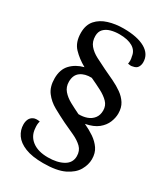

<svg xmlns="http://www.w3.org/2000/svg" viewBox="-197 -796 862 985"><g transform="rotate(30 233.5 -303.5)"><path d="M223.8 99.5Q158.2 99.5 117.1 82.9Q75.9 66.3 56.8 38.5Q37.6 10.6 37.6 -22.8Q37.6 -39.8 43.7 -53.2Q49.8 -66.6 64 -73.9Q78.2 -81.2 102.8 -76.8Q99.8 -67.1 99.2 -57.1Q98.6 -47.1 100 -35.2Q102.8 9.3 137.1 35.5Q171.5 61.8 230.5 61.8Q285.7 61.8 321.2 41.7Q356.6 21.5 356.6 -17.5Q356.6 -50 336.1 -69.9Q315.5 -89.8 283.2 -104.8Q250.8 -119.8 215.5 -136.1Q176.9 -155.1 140.8 -175.2Q104.7 -195.3 81.3 -226.3Q57.9 -257.3 57.9 -307Q57.9 -360 87 -390.6Q116.1 -421.2 162.1 -433Q119 -456.9 88.5 -488.9Q57.9 -520.9 57.9 -577.3Q57.9 -623.8 82.7 -652.1Q107.5 -680.3 148.7 -692.9Q189.8 -705.5 237.5 -705.5Q319.1 -705.5 365 -679.4Q410.8 -653.2 410.8 -605.3Q410.8 -588.8 403 -576Q395.2 -563.2 374.8 -560Q368 -557.9 361.1 -558.4Q354.2 -558.8 346.7 -560.4Q348.8 -570.6 348.4 -581.5Q348 -592.4 345.2 -601.6Q341.5 -634.8 312.4 -652Q283.3 -669.2 233.6 -669.2Q207.1 -669.2 183.3 -662.7Q159.6 -656.1 144.8 -640.8Q130.1 -625.6 130.1 -599.7Q130.1 -566.8 148.2 -545.1Q166.2 -523.5 196.1 -507.7Q226 -491.9 259.6 -475.8Q289.7 -461.8 319.8 -447.4Q349.8 -433 375.2 -415.1Q400.5 -397.2 416 -372.8Q431.5 -348.4 431.5 -313.4Q431.5 -288.1 420.5 -261.2Q409.5 -234.2 383.2 -212.8Q356.8 -191.5 309.5 -182.2Q342.1 -167.3 369.5 -148.7Q396.8 -130 414.2 -104.8Q431.5 -79.6 431.5 -43.1Q431.5 -10.1 412.6 22.8Q393.6 55.8 348.8 77.6Q303.9 99.5 223.8 99.5ZM255.9 -208.8Q282.7 -208.1 305.4 -216.2Q328.2 -224.2 342.4 -242.4Q356.6 -260.5 356.6 -288.3Q356.6 -317.2 337.3 -336.8Q318.1 -356.5 287.7 -372.3Q257.3 -388.2 221.9 -404.4Q181.2 -405.8 155.6 -387.1Q130.1 -368.5 130.1 -328.9Q130.1 -297.9 148.6 -276.5Q167.1 -255 195.9 -239.4Q224.7 -223.8 255.9 -208.8Z"/></g></svg>

Font: Arima Thin
Style: Regular
Weight: 100
Designer: Joana Correia and Natanael Gama
Foundry: NDISCOVER
Version: Version 1.101;gftools[0.9.23]